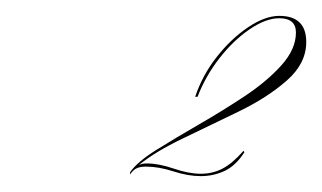

<svg xmlns="http://www.w3.org/2000/svg" viewBox="-20 -415 406 242"><path d="M366 -362Q366 -335 341.5 -313.5Q317 -292 281 -274.5Q245 -257 210.5 -240.5Q176 -224 155 -207Q159 -209 165 -209Q180 -209 199 -202.5Q218 -196 233 -196Q248 -196 260.5 -202.5Q273 -209 287 -225L288 -223Q277 -206 263 -199.5Q249 -193 233 -193Q217 -193 198.5 -199Q180 -205 164 -205Q156 -205 151.5 -202.5Q147 -200 144 -195V-198Q153 -211 177 -226Q201 -241 230.5 -258Q260 -275 288 -293.5Q316 -312 334.5 -332.5Q353 -353 353 -374Q353 -392 332 -392Q315 -392 294.5 -378Q274 -364 256.5 -341.5Q239 -319 229 -293H226Q235 -320 253 -343Q271 -366 292.5 -380.5Q314 -395 332 -395Q366 -395 366 -362Z"/></svg>

Font: Ballet 72pt
Style: Regular
Weight: 400
Designer: Maximiliano R. Sproviero
Foundry: Omnibus-Type
Version: Version 1.100; ttfautohint (v1.8.3)